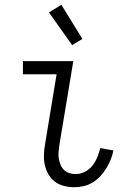

<svg xmlns="http://www.w3.org/2000/svg" viewBox="-20 -776 540 804"><path d="M291 8Q269 8 247.5 2.5Q226 -3 209.5 -15.5Q193 -28 182.5 -46.5Q172 -65 167.5 -86Q163 -107 164 -129.5Q165 -152 169 -174L217 -465H76V-520H287L228 -165Q226 -151 225 -137Q224 -123 226.5 -110Q229 -97 234 -85Q239 -73 248.5 -64Q258 -55 270.5 -51Q283 -47 297 -47Q316 -47 335 -56.5Q354 -66 367 -82.5Q380 -99 387.5 -118Q395 -137 400 -156L455 -146Q451 -126 443.5 -107.5Q436 -89 425 -71Q414 -53 400 -38Q386 -23 368 -12Q350 -1 330 3.5Q310 8 291 8ZM282 -587 185 -724 237 -756 325 -613Z"/></svg>

Font: Iosevka Term Curly Light
Style: Italic
Weight: 300
Italic angle: -9°
Designer: Belleve Invis
Foundry: Belleve Invis
Version: Version 32.3.0